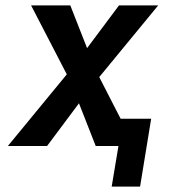

<svg xmlns="http://www.w3.org/2000/svg" viewBox="-20 -540 640 710"><path d="M393 150 418 0H334L272 -158L154 0H9L227 -265L95 -520H240L302 -362L420 -520H565L347 -255L426 -101H539L498 150Z"/></svg>

Font: Iosevka Extended
Style: Bold Italic
Weight: 700
Width: 7
Italic angle: -9°
Monospace: yes
Designer: Belleve Invis
Foundry: Belleve Invis
Version: Version 32.5.0; ttfautohint (v1.8.4)